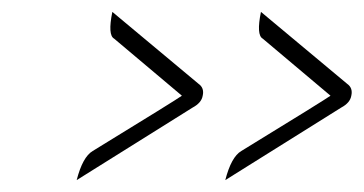

<svg xmlns="http://www.w3.org/2000/svg" viewBox="-20 -443 612 323"><path d="M571 -282Q569 -270 554 -262L359 -140Q369 -179 386 -189Q528 -276 536 -282L422 -378Q411 -384 419 -423L564 -302Q574 -295 571 -282ZM321 -282Q319 -270 304 -262L109 -140Q119 -179 136 -189Q278 -276 286 -282L172 -378Q161 -384 169 -423L314 -302Q324 -295 321 -282Z"/></svg>

Font: Afta sans
Style: Italic
Weight: 400
Italic angle: -12°
Designer: par.qink
Foundry: Oriol Esparraguera Font
Version: Version 1.000